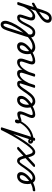

<svg xmlns="http://www.w3.org/2000/svg" viewBox="1874 -3086 1548 5672"><g transform="rotate(-90 2648.0 -250.0)"><path d="M-143 17Q-157 17 -163.5 5.5Q-170 -6 -168 -20.5Q-166 -35 -154.5 -46.5Q-143 -58 -122 -58Q-78 -58 -25.5 -76Q27 -94 80.5 -125Q134 -156 179 -194Q215 -223 244.5 -255.5Q274 -288 292 -321Q310 -354 310 -385Q310 -411 298.5 -425Q287 -439 263 -439Q249 -439 242.5 -451Q236 -463 237.5 -479Q239 -495 250 -507Q261 -519 282 -519Q319 -519 345.5 -504.5Q372 -490 386 -464.5Q400 -439 400 -405Q400 -359 377 -311.5Q354 -264 315 -219.5Q276 -175 227 -137Q170 -91 104.5 -56.5Q39 -22 -25 -2.5Q-89 17 -143 17Z M215 18Q179 18 151 5Q123 -8 103 -31.5Q83 -55 70.5 -84.5Q58 -114 52 -147.5Q46 -181 46 -214Q46 -255 54.5 -298Q63 -341 81 -380.5Q99 -420 127 -451Q155 -482 194 -500.5Q233 -519 283 -519Q292 -519 295.5 -507Q299 -495 296 -479Q293 -463 285 -451Q277 -439 264 -439Q237 -439 215.5 -424.5Q194 -410 178.5 -386.5Q163 -363 153.5 -334Q144 -305 139 -275Q134 -245 134 -219Q134 -190 139 -162Q144 -134 155 -111Q166 -88 185 -74Q204 -60 231 -60Q265 -60 297.5 -76Q330 -92 363.5 -122.5Q397 -153 433.5 -199Q470 -245 512 -305Q550 -363 580 -403.5Q610 -444 634.5 -469.5Q659 -495 682 -507Q705 -519 731 -519Q740 -519 744 -507.5Q748 -496 746 -481.5Q744 -467 736 -455.5Q728 -444 715 -444Q699 -444 679 -424Q659 -404 630 -361.5Q601 -319 555 -250Q515 -191 475.5 -142Q436 -93 394.5 -57Q353 -21 308.5 -1.5Q264 18 215 18Z M993 17Q960 17 936.5 4.5Q913 -8 895.5 -33.5Q878 -59 863.5 -97.5Q849 -136 835 -189L643 -10Q630 2 617.5 7Q605 12 588 12Q563 12 553 -4Q543 -20 571 -46L813 -271Q799 -327 788 -361Q777 -395 766 -413Q755 -431 743 -437.5Q731 -444 715 -444Q698 -444 690.5 -455.5Q683 -467 685 -481.5Q687 -496 698 -507.5Q709 -519 730 -519Q761 -519 783.5 -508Q806 -497 823 -474Q840 -451 854 -416Q868 -381 881 -334L1053 -494Q1067 -507 1078 -513Q1089 -519 1103 -519Q1120 -519 1132 -511.5Q1144 -504 1145.5 -492Q1147 -480 1130 -464L902 -252Q917 -193 928.5 -155.5Q940 -118 952 -96.5Q964 -75 979 -66.5Q994 -58 1015 -58Q1029 -58 1035.5 -46.5Q1042 -35 1039.5 -20.5Q1037 -6 1025.5 5.5Q1014 17 993 17Z M995 17Q978 17 971.5 5.5Q965 -6 968 -20.5Q971 -35 982.5 -46.5Q994 -58 1013 -58Q1032 -58 1060 -80Q1088 -102 1123.5 -141.5Q1159 -181 1199.5 -236Q1240 -291 1284.5 -357Q1329 -423 1374.5 -497.5Q1420 -572 1465 -650.5Q1510 -729 1552.5 -809.5Q1595 -890 1633 -968Q1638 -979 1649 -983.5Q1660 -988 1671.5 -988Q1683 -988 1689.5 -982.5Q1696 -977 1692 -968Q1651 -879 1606 -790Q1561 -701 1513.5 -614.5Q1466 -528 1418.5 -448Q1371 -368 1324 -298Q1277 -228 1232 -170Q1187 -112 1144.5 -70Q1102 -28 1064.5 -5.5Q1027 17 995 17Z M1364 15Q1348 15 1334.5 8Q1321 1 1327 -18L1632 -968Q1639 -988 1648.5 -994Q1658 -1000 1677 -1000Q1708 -1000 1716.5 -990.5Q1725 -981 1718 -961L1412 -11Q1408 2 1397.5 8.5Q1387 15 1364 15Z M1362 -36Q1330 -36 1302 -46Q1274 -56 1257 -75Q1240 -94 1240 -122Q1240 -151 1259 -171.5Q1278 -192 1312 -192Q1339 -192 1359 -179.5Q1379 -167 1388 -147Q1397 -127 1390 -105L1350 -89Q1355 -103 1351.5 -112.5Q1348 -122 1340 -127.5Q1332 -133 1323 -133Q1310 -133 1310 -122Q1310 -112 1326 -105.5Q1342 -99 1373 -99Q1440 -99 1510.5 -124.5Q1581 -150 1646 -197Q1711 -244 1766.5 -308.5Q1822 -373 1861 -451Q1867 -463 1878 -467Q1889 -471 1900 -469Q1911 -467 1916 -458.5Q1921 -450 1914 -435Q1872 -345 1812 -271.5Q1752 -198 1678.5 -145.5Q1605 -93 1524.5 -64.5Q1444 -36 1362 -36Z M2100 17Q2061 17 2038.5 3Q2016 -11 2006.5 -34Q1997 -57 1998.5 -85Q2000 -113 2009 -140Q2014 -157 2026 -185Q2038 -213 2052.5 -246Q2067 -279 2080.5 -313.5Q2094 -348 2102 -378Q2110 -408 2103.5 -418.5Q2097 -429 2078 -429Q2054 -429 2024.5 -419Q1995 -409 1964 -399.5Q1933 -390 1902 -390Q1882 -390 1867.5 -404.5Q1853 -419 1845.5 -442Q1838 -465 1838 -490Q1838 -513 1845.5 -534Q1853 -555 1868.5 -568.5Q1884 -582 1908 -582Q1931 -582 1942 -568.5Q1953 -555 1953 -535Q1953 -520 1947.5 -502.5Q1942 -485 1930 -469Q1943 -469 1963.5 -475.5Q1984 -482 2009.5 -491Q2035 -500 2062.5 -506.5Q2090 -513 2116 -513Q2146 -513 2166.5 -499Q2187 -485 2193.5 -454.5Q2200 -424 2186 -372Q2179 -344 2165.5 -310Q2152 -276 2137 -241.5Q2122 -207 2109.5 -177Q2097 -147 2092 -128Q2081 -94 2087 -76Q2093 -58 2122 -58Q2136 -58 2142.5 -46.5Q2149 -35 2146.5 -20.5Q2144 -6 2132.5 5.5Q2121 17 2100 17Z M2100 17Q2081 17 2075 5.5Q2069 -6 2073.5 -20.5Q2078 -35 2090.5 -46.5Q2103 -58 2122 -58Q2167 -58 2222.5 -77.5Q2278 -97 2338 -136Q2349 -143 2359 -138Q2369 -133 2375 -121Q2381 -109 2380 -96.5Q2379 -84 2369 -77Q2316 -43 2267.5 -22.5Q2219 -2 2176.5 7.5Q2134 17 2100 17Z M2338 -128Q2366 -144 2392 -163Q2418 -182 2441 -203Q2475 -231 2503 -262Q2531 -293 2547 -325Q2563 -357 2563 -385Q2563 -411 2551.5 -425Q2540 -439 2516 -439Q2502 -439 2495.5 -451Q2489 -463 2490.5 -479Q2492 -495 2503 -507Q2514 -519 2535 -519Q2572 -519 2598.5 -504.5Q2625 -490 2639 -464.5Q2653 -439 2653 -405Q2653 -361 2631.5 -315.5Q2610 -270 2573 -227Q2536 -184 2489 -146Q2462 -123 2431.5 -102.5Q2401 -82 2369 -64Z M2484 18Q2449 18 2420 5.5Q2391 -7 2368.5 -29Q2346 -51 2331 -80Q2316 -109 2308.5 -143.5Q2301 -178 2301 -214Q2301 -265 2315 -318.5Q2329 -372 2358 -417.5Q2387 -463 2431.5 -491Q2476 -519 2536 -519Q2547 -519 2551.5 -507Q2556 -495 2553 -479Q2550 -463 2540.5 -451Q2531 -439 2516 -439Q2493 -439 2473 -425Q2453 -411 2437.5 -387.5Q2422 -364 2411.5 -335Q2401 -306 2395 -275.5Q2389 -245 2389 -217Q2389 -187 2396 -159Q2403 -131 2416.5 -108.5Q2430 -86 2450.5 -73Q2471 -60 2499 -60Q2535 -60 2569.5 -79.5Q2604 -99 2639 -136Q2674 -173 2712 -225Q2750 -277 2792 -342Q2829 -398 2859 -432.5Q2889 -467 2914 -485.5Q2939 -504 2961 -510.5Q2983 -517 3004 -517Q3017 -517 3022 -505.5Q3027 -494 3024.5 -479.5Q3022 -465 3013 -453.5Q3004 -442 2988 -442Q2975 -442 2959 -430Q2943 -418 2923.5 -395Q2904 -372 2881 -339.5Q2858 -307 2832 -267Q2783 -192 2740 -138Q2697 -84 2656 -49.5Q2615 -15 2573 1.5Q2531 18 2484 18Z M2928 15Q2912 15 2898.5 8Q2885 1 2891 -18L3016 -406Q3022 -423 3017.5 -432.5Q3013 -442 2998 -442Q2982 -442 2976 -453.5Q2970 -465 2972.5 -479.5Q2975 -494 2985.5 -505.5Q2996 -517 3013 -517Q3043 -517 3061.5 -507Q3080 -497 3089 -480Q3098 -463 3099.5 -442Q3101 -421 3098 -399L3089 -370Q3115 -406 3142.5 -434Q3170 -462 3199 -481Q3228 -500 3258 -509.5Q3288 -519 3318 -519Q3372 -519 3397 -491.5Q3422 -464 3423 -417Q3424 -370 3405 -315L3306 -11Q3302 2 3292 8.5Q3282 15 3259 15Q3243 15 3229 8Q3215 1 3221 -18L3327 -344Q3336 -370 3337 -391.5Q3338 -413 3326.5 -426.5Q3315 -440 3284 -440Q3255 -440 3221.5 -420Q3188 -400 3154 -364Q3120 -328 3088 -278.5Q3056 -229 3028 -169L2976 -11Q2972 2 2961.5 8.5Q2951 15 2928 15ZM3683 17Q3644 17 3621 2.5Q3598 -12 3588.5 -35.5Q3579 -59 3581 -89Q3583 -119 3593 -151L3658 -344Q3667 -370 3668 -391.5Q3669 -413 3657.5 -426.5Q3646 -440 3615 -440Q3584 -440 3549.5 -419Q3515 -398 3480 -360Q3445 -322 3412.5 -270.5Q3380 -219 3352 -157H3315Q3344 -242 3382 -309Q3420 -376 3464 -423Q3508 -470 3555 -494.5Q3602 -519 3649 -519Q3703 -519 3728 -491Q3753 -463 3754 -416.5Q3755 -370 3736 -315L3680 -145Q3663 -95 3669.5 -76.5Q3676 -58 3705 -58Q3720 -58 3726 -46.5Q3732 -35 3729.5 -20.5Q3727 -6 3715.5 5.5Q3704 17 3683 17Z M3684 17Q3665 17 3659 5.5Q3653 -6 3657.5 -20.5Q3662 -35 3674.5 -46.5Q3687 -58 3706 -58Q3751 -58 3806.5 -77.5Q3862 -97 3922 -136Q3933 -143 3943 -138Q3953 -133 3959 -121Q3965 -109 3964 -96.5Q3963 -84 3953 -77Q3900 -43 3851.5 -22.5Q3803 -2 3760.5 7.5Q3718 17 3684 17Z M3921 -128Q3949 -144 3975 -163Q4001 -182 4024 -203Q4058 -231 4086 -262Q4114 -293 4130 -325Q4146 -357 4146 -385Q4146 -411 4134.5 -425Q4123 -439 4099 -439Q4085 -439 4078.5 -451Q4072 -463 4073.5 -479Q4075 -495 4086 -507Q4097 -519 4118 -519Q4155 -519 4181.5 -504.5Q4208 -490 4222 -464.5Q4236 -439 4236 -405Q4236 -361 4214.5 -315.5Q4193 -270 4156 -227Q4119 -184 4072 -146Q4045 -123 4014.5 -102.5Q3984 -82 3952 -64Z M4079 18Q4036 18 4000.5 1Q3965 -16 3938.5 -47.5Q3912 -79 3898 -121.5Q3884 -164 3884 -214Q3884 -269 3899 -322.5Q3914 -376 3943.5 -421Q3973 -466 4017 -492.5Q4061 -519 4118 -519Q4127 -519 4129.5 -507Q4132 -495 4128.5 -479Q4125 -463 4117.5 -451Q4110 -439 4101 -439Q4075 -439 4054.5 -424.5Q4034 -410 4018.5 -385.5Q4003 -361 3992.5 -331Q3982 -301 3976.5 -271Q3971 -241 3971 -215Q3971 -180 3980 -152Q3989 -124 4006 -103.5Q4023 -83 4047 -72.5Q4071 -62 4102 -62Q4153 -62 4206.5 -82.5Q4260 -103 4313 -140.5Q4366 -178 4417 -227Q4468 -276 4514.5 -333Q4561 -390 4602 -451Q4643 -512 4676.5 -572Q4710 -632 4734 -687Q4758 -742 4771 -788Q4784 -834 4784 -867Q4784 -879 4797 -886Q4810 -893 4827 -893Q4844 -893 4857 -886Q4870 -879 4870 -867Q4870 -833 4856 -783.5Q4842 -734 4815 -673.5Q4788 -613 4750.5 -547Q4713 -481 4667 -414Q4621 -347 4567.5 -284Q4514 -221 4455 -166Q4396 -111 4334 -70Q4272 -29 4207.5 -5.5Q4143 18 4079 18Z M4521 17Q4456 17 4420 -15Q4384 -47 4379.5 -108Q4375 -169 4403 -256L4585 -817Q4617 -916 4659.5 -960Q4702 -1004 4762 -1004Q4795 -1004 4819.5 -986.5Q4844 -969 4857 -938.5Q4870 -908 4870 -866Q4870 -847 4857 -838Q4844 -829 4827 -829Q4810 -829 4797 -838Q4784 -847 4784 -866Q4784 -883 4780.5 -895.5Q4777 -908 4769.5 -915Q4762 -922 4749 -922Q4736 -922 4723.5 -911.5Q4711 -901 4697.5 -875Q4684 -849 4668 -802L4483 -231Q4464 -171 4464 -132.5Q4464 -94 4484 -76Q4504 -58 4543 -58Q4557 -58 4563.5 -46.5Q4570 -35 4567.5 -20.5Q4565 -6 4553.5 5.5Q4542 17 4521 17Z M4524 17Q4512 17 4508.5 5.5Q4505 -6 4509 -20.5Q4513 -35 4522.5 -46.5Q4532 -58 4544 -58Q4561 -58 4581 -68.5Q4601 -79 4622.5 -102Q4644 -125 4667.5 -162Q4691 -199 4716 -253Q4758 -339 4791.5 -391.5Q4825 -444 4854.5 -471.5Q4884 -499 4911 -508Q4938 -517 4964 -517Q4975 -517 4978 -505.5Q4981 -494 4978 -479.5Q4975 -465 4967.5 -453.5Q4960 -442 4949 -442Q4935 -442 4919 -433.5Q4903 -425 4884 -403.5Q4865 -382 4842 -344Q4819 -306 4791 -248Q4749 -161 4714 -108.5Q4679 -56 4647 -29Q4615 -2 4585 7.5Q4555 17 4524 17Z M5225 2Q5245 -11 5264 -22Q5283 -33 5301.5 -43.5Q5320 -54 5337 -62.5Q5354 -71 5368 -77Q5383 -84 5392 -77.5Q5401 -71 5404 -57.5Q5407 -44 5403 -30.5Q5399 -17 5388 -11Q5369 -1 5347.5 11Q5326 23 5304 35.5Q5282 48 5260 62Q5238 76 5216 89ZM4938 504Q4880 504 4845.5 472Q4811 440 4811 391Q4811 350 4827.5 314Q4844 278 4874.5 243.5Q4905 209 4948.5 175Q4992 141 5047 107Q5068 93 5087.5 80.5Q5107 68 5127 56Q5147 44 5168 31L5219 -129Q5194 -94 5166.5 -67Q5139 -40 5110.5 -21.5Q5082 -3 5053.5 6.5Q5025 16 4996 16Q4945 16 4915.5 -7.5Q4886 -31 4880.5 -75.5Q4875 -120 4895 -182L4968 -406Q4974 -423 4969.5 -432.5Q4965 -442 4950 -442Q4936 -442 4929.5 -453.5Q4923 -465 4924.5 -479.5Q4926 -494 4936 -505.5Q4946 -517 4965 -517Q4999 -517 5019 -505Q5039 -493 5047.5 -472Q5056 -451 5054.5 -424.5Q5053 -398 5044 -370L4979 -170Q4968 -137 4968 -112.5Q4968 -88 4982 -75.5Q4996 -63 5028 -63Q5057 -63 5090.5 -83Q5124 -103 5158.5 -139.5Q5193 -176 5226 -226Q5259 -276 5286 -337L5334 -483Q5341 -503 5350.5 -509Q5360 -515 5379 -515Q5410 -515 5418.5 -505.5Q5427 -496 5420 -476L5188 236Q5164 308 5139 359.5Q5114 411 5084 442.5Q5054 474 5018 489Q4982 504 4938 504ZM4952 427Q4982 427 5009 405.5Q5036 384 5060 341.5Q5084 299 5103 233L5135 134Q5123 141 5112 148.5Q5101 156 5090 162.5Q5079 169 5068 177Q5027 205 4995.5 231Q4964 257 4942.5 281.5Q4921 306 4910.5 329.5Q4900 353 4900 377Q4900 393 4906 404Q4912 415 4924 421Q4936 427 4952 427Z"/></g></svg>

Font: Playwrite SK
Style: Regular
Weight: 400
Designer: Veronika Burian, José Scaglione
Foundry: TypeTogether
Version: Version 1.002